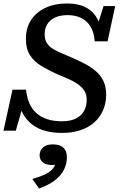

<svg xmlns="http://www.w3.org/2000/svg" viewBox="-38 -748 703 1105"><path d="M320 17Q268 17 225.5 6Q183 -5 151 -28.5Q119 -52 98 -87Q77 -122 68 -169Q71 -173 78.5 -174Q86 -175 92.5 -172Q99 -169 100 -160L53 4H-18L34 -232H112Q116 -188 131 -154Q146 -120 171.5 -97Q197 -74 234 -62Q271 -50 318 -50Q366 -50 398 -65.5Q430 -81 445.5 -109Q461 -137 461 -174Q461 -206 446 -228Q431 -250 406 -266.5Q381 -283 349.5 -296.5Q318 -310 284 -324Q237 -346 197.5 -370Q158 -394 134.5 -430.5Q111 -467 111 -524Q111 -586 140 -631.5Q169 -677 222.5 -702.5Q276 -728 348 -728Q406 -728 446.5 -710Q487 -692 512 -656.5Q537 -621 545 -567Q542 -562 535 -561.5Q528 -561 522.5 -565Q517 -569 515 -578L558 -713H625L581 -510H507Q504 -560 484 -593.5Q464 -627 430.5 -644Q397 -661 351 -661Q308 -661 278.5 -647Q249 -633 234 -608.5Q219 -584 219 -551Q219 -520 231.5 -500.5Q244 -481 265.5 -467.5Q287 -454 316 -442Q345 -430 379 -415Q415 -399 450 -381Q485 -363 513 -339Q541 -315 557 -282Q573 -249 573 -203Q573 -154 555 -113Q537 -72 504 -43Q471 -14 424.5 1.5Q378 17 320 17ZM187 337 148 282Q187 271 215 258.5Q243 246 260.5 228.5Q278 211 284 187Q286 182 289.5 181Q293 180 296.5 181.5Q300 183 301 189Q296 194 286 198Q276 202 264 202Q229 202 209.5 187Q190 172 190 146Q190 119 209 101Q228 83 266 83Q308 83 327.5 102.5Q347 122 347 155Q347 195 330 229Q313 263 277.5 290Q242 317 187 337Z"/></svg>

Font: Roboto Serif Medium
Style: Italic
Weight: 500
Italic angle: -10°
Designer: Greg Gazdowicz
Foundry: Commercial Type
Version: Version 1.008